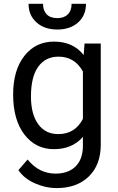

<svg xmlns="http://www.w3.org/2000/svg" viewBox="-20 -750 601 978"><path d="M46.9 -268.6Q46.9 -392.1 104 -465.1Q161.1 -538.1 255.4 -538.1Q352.1 -538.1 406.2 -469.7L410.6 -528.3H493.2V-12.7Q493.2 89.8 432.4 148.9Q371.6 208 269 208Q211.9 208 157.2 183.6Q102.5 159.2 73.7 116.7L120.6 62.5Q178.7 134.3 262.7 134.3Q328.6 134.3 365.5 97.2Q402.3 60.1 402.3 -7.3V-52.7Q348.1 9.8 254.4 9.8Q161.6 9.8 104.2 -64.9Q46.9 -139.6 46.9 -268.6ZM137.7 -258.3Q137.7 -168.9 174.3 -117.9Q210.9 -66.9 276.9 -66.9Q362.3 -66.9 402.3 -144.5V-385.7Q360.8 -461.4 277.8 -461.4Q211.9 -461.4 174.8 -410.2Q137.7 -358.9 137.7 -258.3ZM418 -730.5Q418 -671.4 377.7 -635.5Q337.4 -599.6 272 -599.6Q206.5 -599.6 166 -635.7Q125.5 -671.9 125.5 -730.5H199.2Q199.2 -696.3 217.8 -677Q236.3 -657.7 272 -657.7Q306.2 -657.7 325.4 -676.8Q344.7 -695.8 344.7 -730.5Z"/></svg>

Font: SteelSelectRoboto
Style: Roboto-Regular
Weight: 400
Designer: Google
Version: Version 2.137; 2017